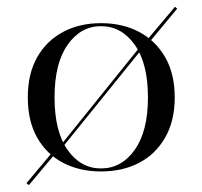

<svg xmlns="http://www.w3.org/2000/svg" viewBox="-20 -495 597 567"><path d="M156.5 -50 150.8 -55.6 398.4 -362.9 404.8 -357.3ZM65.3 51.6 58.1 46 141.9 -54 148.4 -47.6ZM412.9 -360.5 405.6 -366.9 496.8 -475 503.2 -469.4ZM278.2 11.3Q215.3 11.3 166.5 -14.1Q117.7 -39.5 89.9 -88.3Q62.1 -137.1 62.1 -207.3Q62.1 -277.4 89.9 -326.2Q117.7 -375 166.5 -400.8Q215.3 -426.6 278.2 -426.6Q341.9 -426.6 390.7 -400.8Q439.5 -375 467.7 -326.2Q496 -277.4 496 -207.3Q496 -137.9 467.7 -88.7Q439.5 -39.5 390.7 -14.1Q341.9 11.3 278.2 11.3ZM278.2 2.4Q338.7 2.4 377.8 -52.4Q416.9 -107.3 416.9 -207.3Q416.9 -308.1 377.8 -362.9Q338.7 -417.7 278.2 -417.7Q218.5 -417.7 179.8 -362.9Q141.1 -308.1 141.1 -207.3Q141.1 -106.5 179.8 -52Q218.5 2.4 278.2 2.4Z"/></svg>

Font: Playfair 144pt SemiExpanded Light
Style: Regular
Weight: 300
Width: 6
Designer: Claus Eggers Sørensen
Foundry: Claus Eggers Sørensen
Version: Version 2.203